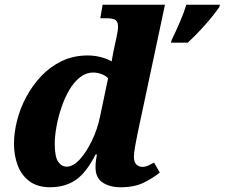

<svg xmlns="http://www.w3.org/2000/svg" viewBox="-20 -780 948 810"><path d="M705 -613Q722 -648 738.5 -686Q755 -724 766 -760H908L905 -750Q884 -719 847 -677Q810 -635 772 -600H701ZM192 10Q138 10 104 -15.5Q70 -41 54.5 -83Q39 -125 39 -173Q39 -220 52 -271.5Q65 -323 91 -371.5Q117 -420 154.5 -459.5Q192 -499 241 -522.5Q290 -546 350 -546Q379 -546 405.5 -539Q432 -532 451 -521Q453 -534 457 -554.5Q461 -575 463 -584L471 -620Q474 -634 476 -646.5Q478 -659 478 -667Q478 -686 469 -694.5Q460 -703 427 -703H403L413 -760H676L560 -215Q555 -190 550 -162.5Q545 -135 545 -118Q545 -96 555.5 -86Q566 -76 581 -76Q594 -76 607.5 -82.5Q621 -89 630 -94L654 -52Q626 -29 586.5 -9.5Q547 10 489 10Q443 10 413 -10Q383 -30 383 -74Q383 -91 385 -105Q387 -119 389 -128H383Q344 -51 299 -20.5Q254 10 192 10ZM261 -77Q289 -77 317 -108Q345 -139 368 -187Q391 -235 402 -288L436 -450Q426 -461 408 -467.5Q390 -474 374 -474Q343 -474 317 -453.5Q291 -433 271.5 -399Q252 -365 238.5 -324.5Q225 -284 218 -244.5Q211 -205 211 -173Q211 -118 225.5 -97.5Q240 -77 261 -77Z"/></svg>

Font: Noto Serif ExtraBold
Style: Italic
Weight: 800
Italic angle: -12°
Designer: Monotype Design Team
Foundry: Monotype Imaging Inc.
Version: Version 2.013